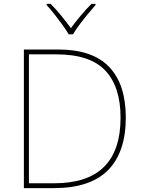

<svg xmlns="http://www.w3.org/2000/svg" viewBox="-20 -969 732 989"><path d="M628 -364Q628 -185 536.5 -92.5Q445 0 257 0H103V-714H280Q457 -714 542.5 -624Q628 -534 628 -364ZM601 -363Q601 -522 522.5 -605.5Q444 -689 270 -689H129V-25H260Q601 -25 601 -363ZM334 -792Q322 -813 302 -840.5Q282 -868 260.5 -895.5Q239 -923 220 -943V-949H241Q269 -921 296.5 -887Q324 -853 345 -824Q366 -853 394.5 -887Q423 -921 451 -949H472V-943Q454 -923 431.5 -895.5Q409 -868 388.5 -840.5Q368 -813 356 -792Z"/></svg>

Font: Noto Sans Myanmar UI Thin
Style: Regular
Weight: 100
Designer: Monotype Design Team
Foundry: Monotype Imaging Inc.
Version: Version 2.103; ttfautohint (v1.8.4.7-5d5b)